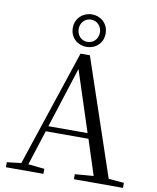

<svg xmlns="http://www.w3.org/2000/svg" viewBox="-102 -1051 922 1129"><g transform="rotate(10 359.0 -486.5)"><path d="M355 -779C407 -779 453 -816 453 -876C453 -936 407 -973 355 -973C304 -973 257 -935 257 -876C257 -815 304 -779 355 -779ZM355 -809C318 -809 292 -839 292 -876C292 -911 318 -942 355 -942C393 -942 419 -911 419 -876C419 -839 393 -809 355 -809ZM332 -643 450 -281H216ZM418 0H711V-30L619 -38L384 -734H328L97 -40L12 -30V0H236V-30L139 -40L206 -249H461L529 -39L418 -30Z"/></g></svg>

Font: Noto Serif CJK KR
Style: Regular
Weight: 400
Designer: Ryoko NISHIZUKA 西塚涼子 (kana & ideographs); Frank Grießhammer (Latin, Greek & Cyrillic); Wenlong ZHANG 张文龙 (bopomofo); San
Foundry: Adobe
Version: Version 2.001;hotconv 1.1.0;makeotfexe 2.6.0